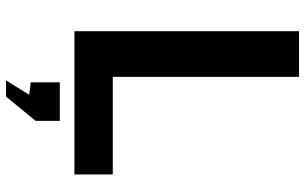

<svg xmlns="http://www.w3.org/2000/svg" viewBox="-202 -560 983 618"><g transform="rotate(90 289.0 -251.5)"><path d="M81 -723H228V-123.5H542V0H81ZM239.5 220 285.5 145.5 245.5 140.5V47H369.5V125L291.5 220Z"/></g></svg>

Font: Public Sans
Style: Bold
Weight: 700
Designer: The Public Sans project authors (U.S. Web Design System). Libre Franklin designed by Pablo Impallari and Rodrigo Fuenzal
Version: Version 1.008; ttfautohint (v1.8.1) -l 8 -r 50 -G 200 -x 14 